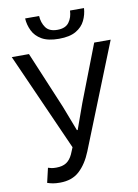

<svg xmlns="http://www.w3.org/2000/svg" viewBox="-93 -898 700 972"><g transform="rotate(-10 257.0 -412.5)"><path d="M135.7 12Q114.1 12 99.4 9.3Q84.7 6.5 70.9 1.8L88.3 -72.9Q96.7 -69.9 106.2 -68Q115.8 -66.2 130.2 -66.2Q162.4 -66.2 182.1 -79.1Q201.8 -92 214.5 -119.4L228.8 -153.6L5.1 -656.3H93.5L216 -364.4L265.7 -235H269.7L316.1 -364.4L428.8 -656.3H513.5L298.6 -119.2Q274.2 -58.5 236.1 -23.3Q198.1 12 135.7 12ZM256.9 -706.1Q201.3 -706.1 169 -724.9Q136.7 -743.6 122.2 -773.9Q107.6 -804.1 105.6 -837.3H177.5Q179.5 -802.3 197.3 -777.3Q215.1 -752.2 256.9 -752.2Q298.8 -752.2 317 -777.3Q335.3 -802.3 336.3 -837.3H408.3Q406.3 -804.1 391.7 -773.9Q377.1 -743.6 344.8 -724.9Q312.5 -706.1 256.9 -706.1Z"/></g></svg>

Font: SourceSans3VF
Style: Regular
Weight: 200
Designer: Paul D. Hunt
Foundry: Adobe
Version: Version 3.052;hotconv 1.1.0;makeotfexe 2.6.0